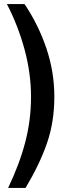

<svg xmlns="http://www.w3.org/2000/svg" viewBox="-20 -762 358 947"><path d="M101 -518.5C79.7 -596.8 50.7 -671.3 14 -742H101C146.3 -674.7 182.2 -602.2 208.5 -524.5C234.8 -446.8 248 -367 248 -285C248 -203 236.2 -127.3 212.5 -58C188.8 11.3 153.3 85.7 106 165H20C58 85.7 86.3 9.8 105 -62.5C123.7 -134.8 133 -208.7 133 -284C133 -362 122.3 -440.2 101 -518.5Z"/></svg>

Font: Morrison SemiBold
Style: Regular
Weight: 600
Designer: Pablo Impallari, Rodrigo Fuenzalida (Modified by Dan O. Williams)
Version: Version 0.030; ttfautohint (v1.8.1)